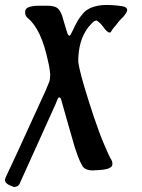

<svg xmlns="http://www.w3.org/2000/svg" viewBox="-82 -409 571 773"><path d="M19 -359Q19 -369 24.5 -374.5Q30 -380 41.5 -382.5Q53 -385 60.5 -385.5Q68 -386 83 -386H112Q138 -385 149 -376.5Q160 -368 168 -346Q169 -342 177.5 -313.5Q186 -285 190 -273Q192 -268 195.5 -266Q199 -264 202 -269Q204 -272 210.5 -285.5Q217 -299 219.5 -304.5Q222 -310 228.5 -321.5Q235 -333 240 -339.5Q245 -346 252 -354.5Q259 -363 266.5 -368Q274 -373 282 -377Q312 -389 344 -389Q378 -389 410 -384Q430 -381 430 -368Q430 -360 414 -341L402 -329Q397 -324 390.5 -315Q384 -306 378 -300Q368 -288 366 -283Q364 -278 359 -278Q350 -278 334 -300Q324 -315 308 -326H304Q300 -326 294.5 -321.5Q289 -317 282 -309Q275 -301 274 -300Q233 -247 233 -162Q233 -158 238 -133Q250 -77 296 62Q320 133 338 174Q358 221 362 227Q373 242 370 256Q369 259 367 261.5Q365 264 361.5 265.5Q358 267 356 268.5Q354 270 349.5 271Q345 272 342.5 272.5Q340 273 334 274Q328 275 325.5 275Q323 275 316.5 275.5Q310 276 308 276Q306 276 300 276.5Q294 277 292 277Q258 277 248 256Q240 242 232 221Q224 200 219.5 185.5Q215 171 207 142Q199 113 196 104Q172 19 169 9Q168 6 167 1.5Q166 -3 165 -5.5Q164 -8 163 -11Q162 -14 160.5 -15.5Q159 -17 158 -17Q156 -17 154 -16Q152 -15 150.5 -11.5Q149 -8 148 -5.5Q147 -3 144.5 3.5Q142 10 140 14Q19 283 9 304Q6 310 2 319.5Q-2 329 -3.5 332Q-5 335 -9 338.5Q-13 342 -20 343L-22 344Q-23 344 -24 344Q-27 344 -28 343Q-62 332 -62 316Q-62 312 -59 305Q-37 260 86 -10Q102 -43 116 -79Q120 -90 120 -106Q120 -126 112 -160Q85 -291 30 -336Q19 -345 19 -359Z"/></svg>

Font: Fedorovsk Unicode
Style: Medium
Weight: 500
Designer: Aleksandr Andreev and Nikita Simmons
Version: Version 3.2